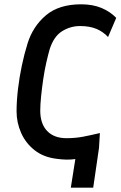

<svg xmlns="http://www.w3.org/2000/svg" viewBox="-20 -732 560 892"><path d="M309 140 330 7Q309 10 287.5 9.5Q266 9 245 6Q183 -1 141 -34Q99 -67 78 -115Q57 -163 57 -214Q57 -263 63.5 -318Q70 -373 81.5 -427.5Q93 -482 108 -530Q133 -610 193.5 -661Q254 -712 357 -712Q411 -712 451.5 -695Q492 -678 520 -649L482 -560Q459 -585 427.5 -598Q396 -611 352 -611Q307 -611 268.5 -587Q230 -563 211 -504Q204 -480 195.5 -443Q187 -406 181 -365Q175 -324 171 -285Q167 -246 167 -218Q167 -157 199 -123.5Q231 -90 289 -90Q330 -90 366.5 -97Q403 -104 444 -114L440 -45L413 140Z"/></svg>

Font: Finlandica Medium
Style: Italic
Weight: 500
Italic angle: -8°
Designer: Niklas Ekholm, Juho Hiilivirta, Jaakko Suomalainen
Foundry: Helsinki Type Studio
Version: Version 1.063